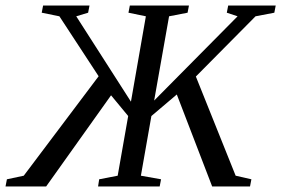

<svg xmlns="http://www.w3.org/2000/svg" viewBox="-46 -675 1018 695"><path d="M418 -255 356 -330 121 0H-26L-21 -26L40 -39L311 -399L169 -616L105 -629L110 -655H278L273 -629L230 -616L428 -307L482 -616L419 -629L424 -655H638L633 -629L566 -616L512 -311L814 -616L775 -629L780 -655H952L947 -629L879 -616L663 -398L807 -39L864 -26L859 0H722L594 -333L502 -255L464 -39L537 -26L532 0H309L313 -26L380 -39Z"/></svg>

Font: Libra Serif Modern
Style: Italic
Weight: 400
Italic angle: -12°
Designer: Stefan Peev, Context Ltd
Foundry: Stefan Peev, Context Ltd
Version: Version 1.000